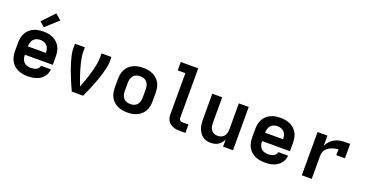

<svg xmlns="http://www.w3.org/2000/svg" viewBox="-37 -1465 4123 2168"><g transform="rotate(20 2025.0 -381.0)"><path d="M303 8Q273 8 243 3Q213 -2 185.5 -14.5Q158 -27 135.5 -47.5Q113 -68 99 -94.5Q85 -121 79 -150.5Q73 -180 73 -210V-310Q73 -340 78.5 -369.5Q84 -399 98 -425.5Q112 -452 134.5 -472.5Q157 -493 184 -505.5Q211 -518 240.5 -523Q270 -528 300 -528Q330 -528 359.5 -523Q389 -518 416 -505.5Q443 -493 465.5 -472.5Q488 -452 502 -425.5Q516 -399 521.5 -369.5Q527 -340 527 -310V-210H192Q192 -187 198 -164.5Q204 -142 219.5 -125Q235 -108 257.5 -100.5Q280 -93 303 -93Q319 -93 336 -95.5Q353 -98 368 -105Q383 -112 394 -125.5Q405 -139 406 -155H525Q523 -130 513.5 -105.5Q504 -81 487.5 -61.5Q471 -42 449.5 -28Q428 -14 403.5 -6Q379 2 353.5 5Q328 8 303 8ZM192 -310H408Q408 -333 402 -355.5Q396 -378 381 -395Q366 -412 344.5 -419.5Q323 -427 300 -427Q277 -427 255.5 -419.5Q234 -412 219 -395Q204 -378 198 -355.5Q192 -333 192 -310ZM286 -575 229 -625 366 -770 436 -710Z M832 0Q814 -37 798 -75Q782 -113 766.5 -151Q751 -189 737 -228Q723 -267 711 -306.5Q699 -346 690 -386.5Q681 -427 681 -468V-520H800V-468Q800 -435 805.5 -402Q811 -369 818.5 -337Q826 -305 835.5 -273Q845 -241 855.5 -209.5Q866 -178 877 -147Q888 -116 900 -85Q912 -116 923 -147Q934 -178 944.5 -209.5Q955 -241 964.5 -273Q974 -305 981.5 -337Q989 -369 994.5 -402Q1000 -435 1000 -468V-520H1119V-468Q1119 -427 1110 -386.5Q1101 -346 1089 -306.5Q1077 -267 1063 -228Q1049 -189 1033.5 -151Q1018 -113 1002 -75Q986 -37 968 0Z M1500 8Q1470 8 1440.5 3Q1411 -2 1384 -14.5Q1357 -27 1334.5 -47.5Q1312 -68 1298 -94.5Q1284 -121 1278.5 -150.5Q1273 -180 1273 -210V-310Q1273 -340 1278.5 -369.5Q1284 -399 1298 -425.5Q1312 -452 1334.5 -472.5Q1357 -493 1384 -505.5Q1411 -518 1440.5 -523Q1470 -528 1500 -528Q1530 -528 1559.5 -523Q1589 -518 1616 -505.5Q1643 -493 1665.5 -472.5Q1688 -452 1702 -425.5Q1716 -399 1721.5 -369.5Q1727 -340 1727 -310V-210Q1727 -180 1721.5 -150.5Q1716 -121 1702 -94.5Q1688 -68 1665.5 -47.5Q1643 -27 1616 -14.5Q1589 -2 1559.5 3Q1530 8 1500 8ZM1500 -93Q1523 -93 1545 -100.5Q1567 -108 1581.5 -125.5Q1596 -143 1602 -165Q1608 -187 1608 -210V-310Q1608 -333 1602 -355Q1596 -377 1581.5 -394.5Q1567 -412 1545 -419.5Q1523 -427 1500 -427Q1477 -427 1455 -419.5Q1433 -412 1418.5 -394.5Q1404 -377 1398 -355Q1392 -333 1392 -310V-210Q1392 -187 1398 -165Q1404 -143 1418.5 -125.5Q1433 -108 1455 -100.5Q1477 -93 1500 -93Z M2129 0Q2109 0 2088.5 -2.5Q2068 -5 2049 -12.5Q2030 -20 2013.5 -32Q1997 -44 1986 -61Q1975 -78 1970.5 -98Q1966 -118 1966 -139V-634H1874V-735H2084V-139Q2084 -130 2087.5 -122Q2091 -114 2097.5 -109Q2104 -104 2112.5 -102.5Q2121 -101 2129 -101H2197V0Z M2502 8Q2476 8 2450 1Q2424 -6 2403.5 -22Q2383 -38 2368.5 -60Q2354 -82 2345.5 -107Q2337 -132 2334 -158Q2331 -184 2331 -210V-520H2450V-210Q2450 -188 2455 -166.5Q2460 -145 2473 -127.5Q2486 -110 2507 -101.5Q2528 -93 2550 -93Q2572 -93 2593 -101.5Q2614 -110 2627 -127.5Q2640 -145 2645 -166.5Q2650 -188 2650 -210V-520H2769V0H2650V-86Q2641 -65 2626 -46.5Q2611 -28 2591.5 -15.5Q2572 -3 2548.5 2.5Q2525 8 2502 8Z M3153 8Q3123 8 3093 3Q3063 -2 3035.5 -14.5Q3008 -27 2985.5 -47.5Q2963 -68 2949 -94.5Q2935 -121 2929 -150.5Q2923 -180 2923 -210V-310Q2923 -340 2928.5 -369.5Q2934 -399 2948 -425.5Q2962 -452 2984.5 -472.5Q3007 -493 3034 -505.5Q3061 -518 3090.5 -523Q3120 -528 3150 -528Q3180 -528 3209.5 -523Q3239 -518 3266 -505.5Q3293 -493 3315.5 -472.5Q3338 -452 3352 -425.5Q3366 -399 3371.5 -369.5Q3377 -340 3377 -310V-210H3042Q3042 -187 3048 -164.5Q3054 -142 3069.5 -125Q3085 -108 3107.5 -100.5Q3130 -93 3153 -93Q3169 -93 3186 -95.5Q3203 -98 3218 -105Q3233 -112 3244 -125.5Q3255 -139 3256 -155H3375Q3373 -130 3363.5 -105.5Q3354 -81 3337.5 -61.5Q3321 -42 3299.5 -28Q3278 -14 3253.5 -6Q3229 2 3203.5 5Q3178 8 3153 8ZM3042 -310H3258Q3258 -333 3252 -355.5Q3246 -378 3231 -395Q3216 -412 3194.5 -419.5Q3173 -427 3150 -427Q3127 -427 3105.5 -419.5Q3084 -412 3069 -395Q3054 -378 3048 -355.5Q3042 -333 3042 -310Z M3596 0V-520H3715V-397Q3728 -427 3750.5 -451.5Q3773 -476 3802 -492Q3831 -508 3863 -514Q3895 -520 3928 -520H3988V-347H3884V-418Q3864 -416 3844 -411.5Q3824 -407 3805 -399.5Q3786 -392 3768.5 -380Q3751 -368 3738.5 -352Q3726 -336 3720.5 -316Q3715 -296 3715 -276V0Z"/></g></svg>

Font: Iosevka Book
Style: Bold
Weight: 700
Designer: Belleve Invis
Foundry: Belleve Invis
Version: Version 28.0.7; ttfautohint (v1.8.3)